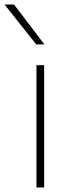

<svg xmlns="http://www.w3.org/2000/svg" viewBox="-63 -828 313 848"><path d="M98 0V-540H132V0ZM97 -632 -43 -808H-1L133 -632Z"/></svg>

Font: Encode Sans Exp Th
Style: Regular
Weight: 100
Width: 7
Designer: Multiple Designers
Foundry: Impallari Type
Version: Version 3.002; ttfautohint (v1.8.3) -l 8 -r 50 -G 200 -x 14 